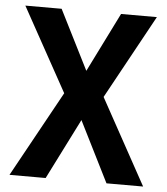

<svg xmlns="http://www.w3.org/2000/svg" viewBox="-52 -757 698 803"><g transform="rotate(5 297.5 -355.5)"><path d="M174.3 -710.9 299.8 -461.4 423.8 -710.9H574.2L381.3 -358.9L578.6 0H424.8L297.4 -254.4L169.4 0H17.6L215.8 -359.9L22 -710.9Z"/></g></svg>

Font: Roboto SemiCondensed SemiBold
Style: Regular
Weight: 600
Width: 4
Designer: Christian Robertson
Foundry: Google
Version: Version 3.009; 2024